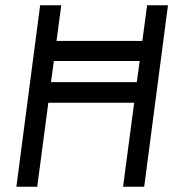

<svg xmlns="http://www.w3.org/2000/svg" viewBox="-20 -706 712 727"><path d="M537 -686H616L526 1H446L488 -317H163L121 1H42L132 -686H212L194 -551H519ZM173 -395H498L509 -475H184Z"/></svg>

Font: Bellota Text
Style: Bold Italic
Weight: 700
Italic angle: -7.5°
Designer: Kemie Guaida
Foundry: Kemie Guaida
Version: Version 4.001